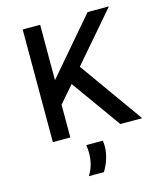

<svg xmlns="http://www.w3.org/2000/svg" viewBox="-135 -795 970 1146"><g transform="rotate(-15 350.0 -222.0)"><path d="M313 -306 223 -202V0H115V-696H223V-354L516 -696H648L387 -393L667 0H532ZM405 69Q408 86 408 105Q408 140 396.5 178Q385 216 363 252H270Q307 194 307 119Q307 89 303 69Z"/></g></svg>

Font: Amiko SemiBold
Style: Regular
Weight: 600
Designer: Pablo Impallari, Rodrigo Fuenzalida, Andres Torresi
Foundry: Impallari Type
Version: Version 1.001; ttfautohint (v1.3)